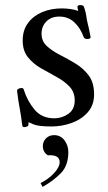

<svg xmlns="http://www.w3.org/2000/svg" viewBox="-20 -483 422 753"><path d="M287 -440Q282 -457 285 -460Q288 -463 294 -463Q302 -463 305.5 -461Q309 -459 312 -448Q317 -432 318.5 -419.5Q320 -407 323 -395Q326 -382 328.5 -371.5Q331 -361 335 -339Q337 -330 322 -330Q318 -330 314 -331.5Q310 -333 308 -338Q295 -374 271 -396Q247 -418 213 -418Q181 -418 162 -399Q143 -380 143 -351Q143 -321 164 -302Q185 -283 215.5 -267.5Q246 -252 276.5 -233.5Q307 -215 328 -187Q349 -159 349 -113Q349 -71 324.5 -43Q300 -15 261.5 -1Q223 13 182 13Q130 13 111 4.5Q92 -4 92 -4Q92 7 90.5 10Q89 13 80 15Q76 16 72 15Q68 14 67 7Q63 -28 57.5 -56.5Q52 -85 47 -126Q46 -134 58.5 -137Q71 -140 73 -132Q87 -87 115.5 -53Q144 -19 193 -19Q223 -19 248 -36.5Q273 -54 273 -89Q273 -122 252.5 -143.5Q232 -165 201.5 -181.5Q171 -198 140.5 -215.5Q110 -233 89.5 -258.5Q69 -284 69 -324Q69 -365 90 -393Q111 -421 145.5 -435.5Q180 -450 222 -450Q240 -450 257 -447.5Q274 -445 287 -440ZM139 235Q171 219 192.5 195.5Q214 172 214 153Q214 123 168 126Q160 122 154 112.5Q148 103 148 90Q148 72 160.5 59.5Q173 47 192 47Q218 47 233 67.5Q248 88 248 113Q248 167 218 197Q188 227 147 250Z"/></svg>

Font: Sedan
Style: Regular
Weight: 400
Designer: Sebastian Salazar
Foundry: Sebastian Salazar
Version: Version 1.100; ttfautohint (v1.8.4.7-5d5b)